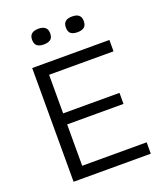

<svg xmlns="http://www.w3.org/2000/svg" viewBox="-154 -949 884 1047"><g transform="rotate(-20 288.5 -425.0)"><path d="M90 0V-660H164V0ZM120 0V-66H538V0ZM120 -306V-370H491V-306ZM120 -594V-660H538V-594ZM390 -759Q364 -759 351 -769.5Q338 -780 338 -805Q338 -828 351 -839Q364 -850 390 -850Q416 -850 429 -839Q442 -828 442 -805Q442 -780 428.5 -769.5Q415 -759 390 -759ZM194 -759Q169 -759 155.5 -769.5Q142 -780 142 -805Q142 -828 155.5 -839Q169 -850 195 -850Q220 -850 233.5 -839Q247 -828 247 -805Q247 -780 233.5 -769.5Q220 -759 194 -759Z"/></g></svg>

Font: Bricolage Grotesque 96pt ExtraBold Light
Style: Regular
Weight: 300
Version: Version 1.001;gftools[0.9.33.dev8+g029e19f]